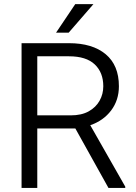

<svg xmlns="http://www.w3.org/2000/svg" viewBox="-20 -923 666 943"><path d="M512.7 0 350.1 -292H163.1V0H85.9V-710.9H318.8Q434.1 -710.9 499 -656.7Q564 -602.5 564 -499.5Q564 -431.2 525.9 -380.6Q487.8 -330.1 423.3 -308.1L595.2 -6.3V0ZM318.8 -646.5H163.1V-356.4H327.1Q380.4 -356.4 415.8 -376.2Q451.2 -396 469.2 -428.5Q487.3 -460.9 487.3 -499.5Q487.3 -566.9 445.3 -606.7Q403.3 -646.5 318.8 -646.5ZM255.4 -762.7 349.6 -902.8H439L317.4 -762.7Z"/></svg>

Font: Vazirmatn UI Light
Style: Regular
Weight: 300
Designer: Saber Rastikerdar
Foundry: Saber Rastikerdar
Version: Version 33.003